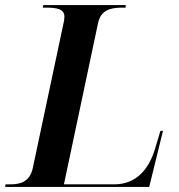

<svg xmlns="http://www.w3.org/2000/svg" viewBox="-44 -734 701 754"><path d="M-24 0H542L596 -220H586L564 -147C541 -73 494 -10 404 -10H207L341 -643C352 -696 392 -704 436 -704H449L450 -714H126L124 -704H137C179 -704 209 -699 209 -668C209 -660 207 -647 204 -636L85 -75C73 -18 34 -10 -5 -10H-22Z"/></svg>

Font: Noto Serif Display SemiBold
Style: Italic
Weight: 600
Italic angle: -12°
Designer: Monotype Design Team
Foundry: Monotype Imaging Inc.
Version: Version 2.009